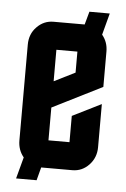

<svg xmlns="http://www.w3.org/2000/svg" viewBox="-49 -642 479 729"><g transform="rotate(5 190.0 -277.5)"><path d="M40 -460Q40 -501 66.4 -527.8Q92.8 -555.2 129.9 -555.2H248.5L262.2 -605H339.8L317.9 -522.5Q339.8 -496.1 339.8 -460V-325.2L149.9 -230V-105H230V-205.1L339.8 -259.8V-95.2Q339.8 -55.7 313.5 -27.8Q287.1 0 250 0H131.3L118.2 49.8H40L62 -32.2Q40 -58.6 40 -95.2ZM230 -370.1V-450.2H149.9V-330.1Z"/></g></svg>

Font: Horta
Style: Regular
Weight: 600
Width: 3
Version: Version 0.11